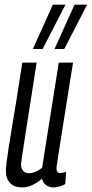

<svg xmlns="http://www.w3.org/2000/svg" viewBox="-20 -810 401 840"><path d="M75.7 10Q42.8 10 24.3 -9.4Q5.8 -28.8 5.8 -60.5Q5.8 -75.4 8.8 -99.8Q11.8 -124.2 17.5 -161.5Q23.1 -198.8 32 -251.4Q40.8 -303.9 52.3 -374.4Q63.8 -444.9 77.5 -536.2H140.2Q123.8 -431.2 112.7 -359.2Q101.5 -287.3 94.1 -240.9Q86.7 -194.5 82.7 -166.5Q78.6 -138.5 76 -121.7Q73.5 -104.9 71.9 -91.3Q71.6 -75.4 80.3 -63.8Q89 -52.3 106.1 -52.3Q115.6 -52.3 124.8 -54.8Q134.1 -57.4 144.2 -62.8Q154.3 -68.3 164.2 -75.8L237.1 -536.2H299.5Q278.8 -405.1 265 -320.3Q251.2 -235.4 243.7 -186.1Q236.2 -136.8 232.5 -113.6Q228.8 -90.5 228 -82.7Q227.1 -74.9 227.1 -72.3Q227.1 -64.3 230.6 -58.5Q234.2 -52.8 244.7 -52.8Q248.8 -52.8 255.4 -54.2Q262 -55.6 268.9 -58.6L265.5 -4.6Q255.3 1.5 240.5 5.8Q225.8 10 215.1 10Q195.8 10 181.8 0.1Q167.8 -9.9 163.9 -28.1Q148.7 -15.3 134.2 -6.9Q119.7 1.5 105.7 5.7Q91.6 10 75.7 10ZM218.5 -595.7 306.2 -789.7H361.2L261.1 -595.7ZM123.7 -595.7 211.2 -789.7H266.5L166.4 -595.7Z"/></svg>

Font: Georama ExtraCondensed Thin
Style: Italic
Weight: 100
Width: 2
Italic angle: -9°
Designer: Jean-Baptiste Levee
Foundry: Production Type
Version: Version 1.001